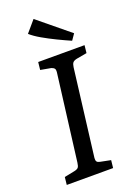

<svg xmlns="http://www.w3.org/2000/svg" viewBox="-146 -816 604 872"><g transform="rotate(-20 156.0 -380.0)"><path d="M19 0 23 -37 73 -47Q87 -50 92 -56Q97 -62 99 -78L152 -497Q153 -510 148.5 -515Q144 -520 134 -523L84 -532L88 -569H312L308 -532L258 -523Q244 -520 238.5 -513.5Q233 -507 231 -492L179 -72Q178 -60 182 -54.5Q186 -49 197 -47L247 -37L243 0ZM286 -636 266 -607Q236 -620 202 -636.5Q168 -653 137.5 -670.5Q107 -688 88 -705L135 -760Z"/></g></svg>

Font: Rasa
Style: Italic
Weight: 400
Italic angle: -7.10001°
Designer: Anna Giedrys (Yrsa+Rasa design), David Brezina (Yrsa art-direction, Rasa art-direction, design)
Foundry: Rosetta Type Foundry
Version: Version 2.004